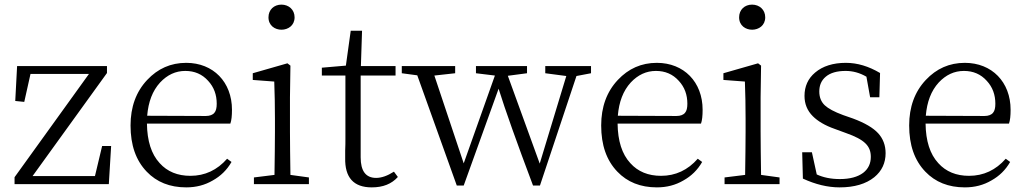

<svg xmlns="http://www.w3.org/2000/svg" viewBox="-20 -797 4446 831"><path d="M451 0 461 -165H422L391 -35H121L443 -481V-511H54L46 -360L85 -356L112 -477H365L43 -30V0Z M786 14C829 14 867 4 901 -16C935 -35 962 -61 982 -96L963 -110C920 -61 867 -36 804 -36C749 -36 704 -54 671 -91C635 -130 617 -187 616 -262H977C982 -276 984 -296 984 -322C984 -442 903 -525 786 -525C719 -525 663 -500 617 -451C569 -400 545 -334 545 -254C545 -169 568 -103 615 -54C658 -9 715 14 786 14ZM617 -296C622 -356 640 -404 673 -440C704 -473 740 -490 782 -490C822 -490 855 -476 881 -447C906 -420 918 -387 918 -348C918 -330 915 -317 908 -309C901 -300 888 -295 871 -295Z M1317 0V-29L1237 -40C1236 -113 1235 -176 1235 -227V-376L1237 -513L1224 -523L1074 -480V-451L1167 -444C1169 -391 1170 -337 1170 -282V-227C1170 -176 1169 -113 1168 -40L1079 -29V0ZM1142 -722C1142 -650 1255 -651 1255 -722C1255 -755 1230 -777 1198 -777C1166 -777 1142 -755 1142 -722Z M1589 14C1638 14 1675 -1 1702 -31L1685 -54C1657 -36 1631 -27 1608 -27C1563 -27 1541 -57 1541 -116V-470H1692V-511H1542L1547 -664H1498L1477 -513L1373 -504V-470H1475V-196C1475 -182 1475 -165 1474 -145C1474 -131 1474 -121 1474 -114C1472 -29 1510 14 1589 14Z M1987 6 2138 -413C2167 -320 2217 -180 2287 6H2317L2475 -468L2538 -480V-511H2340V-480L2431 -468L2316 -89L2178 -469L2261 -480V-511H2040V-480L2122 -470L1987 -90L1860 -470L1950 -480V-511H1719V-480L1786 -471L1957 6Z M2823 14C2866 14 2904 4 2938 -16C2972 -35 2999 -61 3019 -96L3000 -110C2957 -61 2904 -36 2841 -36C2786 -36 2741 -54 2708 -91C2672 -130 2654 -187 2653 -262H3014C3019 -276 3021 -296 3021 -322C3021 -442 2940 -525 2823 -525C2756 -525 2700 -500 2654 -451C2606 -400 2582 -334 2582 -254C2582 -169 2605 -103 2652 -54C2695 -9 2752 14 2823 14ZM2654 -296C2659 -356 2677 -404 2710 -440C2741 -473 2777 -490 2819 -490C2859 -490 2892 -476 2918 -447C2943 -420 2955 -387 2955 -348C2955 -330 2952 -317 2945 -309C2938 -300 2925 -295 2908 -295Z M3354 0V-29L3274 -40C3273 -113 3272 -176 3272 -227V-376L3274 -513L3261 -523L3111 -480V-451L3204 -444C3206 -391 3207 -337 3207 -282V-227C3207 -176 3206 -113 3205 -40L3116 -29V0ZM3179 -722C3179 -650 3292 -651 3292 -722C3292 -755 3267 -777 3235 -777C3203 -777 3179 -755 3179 -722Z M3614 14C3678 14 3728 -1 3764 -30C3797 -57 3813 -92 3813 -134C3813 -168 3802 -197 3781 -220C3759 -244 3723 -265 3672 -284L3629 -299C3591 -313 3565 -327 3550 -341C3534 -356 3526 -376 3526 -401C3526 -428 3535 -449 3554 -465C3574 -482 3603 -490 3640 -490C3671 -490 3701 -482 3730 -465L3746 -376H3786L3789 -481C3740 -510 3691 -525 3641 -525C3586 -525 3541 -511 3508 -483C3477 -457 3462 -423 3462 -382C3462 -347 3474 -318 3498 -294C3519 -273 3550 -254 3593 -239L3642 -221C3721 -193 3749 -166 3749 -118C3749 -89 3738 -66 3716 -49C3692 -31 3658 -22 3615 -22C3576 -22 3543 -29 3515 -42L3494 -138H3452L3455 -24C3509 1 3562 14 3614 14Z M4156 14C4199 14 4237 4 4271 -16C4305 -35 4332 -61 4352 -96L4333 -110C4290 -61 4237 -36 4174 -36C4119 -36 4074 -54 4041 -91C4005 -130 3987 -187 3986 -262H4347C4352 -276 4354 -296 4354 -322C4354 -442 4273 -525 4156 -525C4089 -525 4033 -500 3987 -451C3939 -400 3915 -334 3915 -254C3915 -169 3938 -103 3985 -54C4028 -9 4085 14 4156 14ZM3987 -296C3992 -356 4010 -404 4043 -440C4074 -473 4110 -490 4152 -490C4192 -490 4225 -476 4251 -447C4276 -420 4288 -387 4288 -348C4288 -330 4285 -317 4278 -309C4271 -300 4258 -295 4241 -295Z"/></svg>

Font: AllPunType Light
Style: Regular
Weight: 300
Version: 1.0